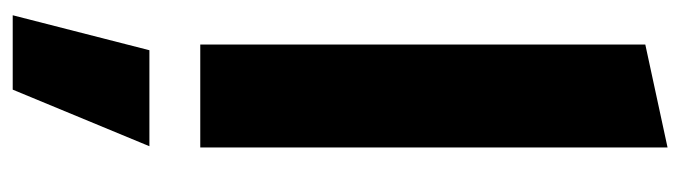

<svg xmlns="http://www.w3.org/2000/svg" viewBox="-404 -371 1070 302"><g transform="rotate(90 131.0 -220.0)"><path d="M4 0ZM212 -735V0H50V-700ZM59 80H210L121 295H4Z"/></g></svg>

Font: Rosa Sans Black
Style: Regular
Weight: 900
Designer: Pentagram / MCKL
Foundry: Pentagram / MCKL
Version: Version 1.005;September 16, 2019;FontCreator 11.5.0.2425 64-